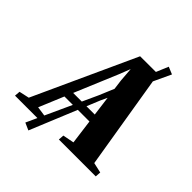

<svg xmlns="http://www.w3.org/2000/svg" viewBox="-329 -979 1229 1229"><g transform="rotate(45 285.0 -365.0)"><path d="M-82.5 0 -79.5 -38 -11 -53 305.5 -744.5 467.5 -745 581.5 -53.5 651 -38 648.5 0H314.5L317 -38L393.5 -53L371.5 -220H145L75 -52L172 -38L168.5 0ZM168.5 -275.5H364L328.5 -547.5L321 -644L290 -565ZM86 75 294 -379 482.5 -827 532 -806.5 326 -365.5 135.5 97Z"/></g></svg>

Font: Merriweather 72pt Black
Style: Italic
Weight: 900
Italic angle: -7.8°
Version: Version 2.101